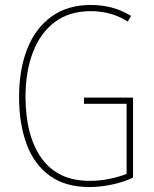

<svg xmlns="http://www.w3.org/2000/svg" viewBox="-20 -745 620 775"><path d="M319 -351H517V-28Q476 -9 429.5 0.5Q383 10 341 10Q244 10 181 -35.5Q118 -81 87.5 -163Q57 -245 57 -354Q57 -463 89.5 -546.5Q122 -630 187 -677.5Q252 -725 347 -725Q389 -725 429 -715Q469 -705 509 -681L496 -658Q457 -682 420 -691Q383 -700 347 -700Q259 -700 200.5 -655.5Q142 -611 112.5 -533Q83 -455 83 -355Q83 -197 148 -106Q213 -15 342 -15Q383 -15 421.5 -23Q460 -31 491 -43V-326H319Z"/></svg>

Font: Noto Sans Lao Looped Condensed Thin
Style: Regular
Weight: 100
Width: 3
Designer: Mark Frömberg, Ben Mitchell
Foundry: The Fontpad Ltd
Version: Version 1.002; ttfautohint (v1.8.4.7-5d5b)